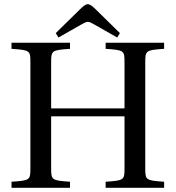

<svg xmlns="http://www.w3.org/2000/svg" viewBox="-20 -896 838 916"><path d="M246 -738 259 -717 366 -778C379 -785 391 -792 399 -792C408 -792 419 -785 432 -778L539 -717L552 -738L436 -852C423 -864 411 -876 399 -876C387 -876 376 -865 362 -852ZM35 0H314V-29C227 -35 224 -37 224 -93V-341H574V-93C574 -37 572 -35 484 -29V0H763V-29C676 -35 673 -37 673 -93V-599C673 -655 676 -657 763 -663V-692H484V-663C572 -657 574 -655 574 -599V-379H224V-599C224 -655 227 -657 314 -663V-692H35V-663C123 -657 125 -655 125 -599V-93C125 -37 123 -35 35 -29Z"/></svg>

Font: Lingua Franca
Style: Regular
Weight: 400
Version: Version 1.19